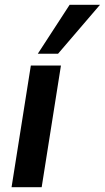

<svg xmlns="http://www.w3.org/2000/svg" viewBox="-20 -777 435 797"><path d="M28 0 108 -505H233L153 0ZM137 -554 269 -757H395L221 -554Z"/></svg>

Font: Mulish ExtraLight
Style: Italic
Weight: 200
Italic angle: -9°
Designer: Vernon Adams
Foundry: Vernon Adams
Version: Version 3.603